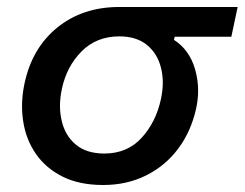

<svg xmlns="http://www.w3.org/2000/svg" viewBox="-20 -517 700 549"><path d="M275 12Q207 12 159 -12Q111 -36 82.8 -76.8Q54.5 -117.5 46.5 -169Q43 -191 43 -213.5Q43 -244 49.5 -275.5Q70.5 -378.5 143.2 -437.8Q216 -497 320.5 -497H659.5L641.5 -412H479.5L477.5 -403Q521.5 -374.5 537.5 -320Q546.5 -289.5 546.5 -257.5Q546.5 -233 541 -207.5Q526.5 -141.5 489.8 -92.2Q453 -43 398 -15.5Q343 12 275 12ZM278.5 -78Q344 -78 385 -123Q426 -168 440 -233Q445.5 -258 445.5 -280.5Q445.5 -302.5 440.5 -322.5Q430.5 -363.5 400.5 -388.2Q370.5 -413 321 -413Q256 -413 213.2 -370Q170.5 -327 157 -263Q151.5 -237.5 151.5 -214.5Q151.5 -192 156.5 -171.5Q166 -129.5 196.5 -103.8Q227 -78 278.5 -78Z"/></svg>

Font: Heraclito Medium
Style: Italic
Weight: 500
Italic angle: -12°
Designer: Kostas Bartsokas (font) & Cristiano Sobral (main changes)
Foundry: Kostas Bartsokas (font) & Cristiano Sobral (main changes)
Version: Version 1.00;July 8, 2020;FontCreator 13.0.0.2655 64-bit